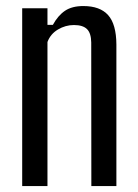

<svg xmlns="http://www.w3.org/2000/svg" viewBox="-20 -628 465 648"><path d="M54.9 0V-600H140.2V-544.1H158.4Q175.8 -575.8 199.5 -591.7Q223.2 -607.6 261.2 -607.6Q317.5 -607.6 344.9 -577Q372.4 -546.3 372.8 -478V0H288.3L287.9 -484.6Q287.5 -516.2 273.6 -529.8Q259.7 -543.5 229.5 -543.5Q201 -543.5 175.6 -528.4Q150.2 -513.3 140.2 -486.2V0Z"/></svg>

Font: Big Shoulders Text SC Thin
Style: Regular
Weight: 100
Designer: Patric King
Foundry: XO Type Co
Version: Version 2.002